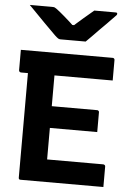

<svg xmlns="http://www.w3.org/2000/svg" viewBox="-62 -992 724 1038"><g transform="rotate(5 300.0 -473.0)"><path d="M30 -700H527Q532 -700 534 -698.5Q536 -697 537.5 -695Q539 -693 539 -689Q539 -658 539 -633.5Q539 -609 539 -578H41Q38 -578 35.5 -579.5Q33 -581 31.5 -583.5Q30 -586 30 -589Q30 -620 30 -645Q30 -670 30 -700ZM168 -411H469Q473 -411 475 -409.5Q477 -408 478.5 -406Q480 -404 480 -400Q480 -379 480 -361Q480 -343 480 -327Q480 -311 480 -293H168ZM90 0Q87 0 85 -0.5Q83 -1 81.5 -2.5Q80 -4 79.5 -6Q79 -8 79 -11Q79 -38 79 -89.5Q79 -141 79 -207.5Q79 -274 79 -347.5Q79 -421 79 -493.5Q79 -566 79 -627H230L223 -605Q223 -582 223 -558Q223 -534 223 -510Q223 -464 223 -415Q223 -366 223 -317Q223 -268 223 -218.5Q223 -169 223 -122H527Q532 -122 535.5 -119Q539 -116 539 -111Q539 -82 539 -55.5Q539 -29 539 0ZM375 -775Q360 -775 333 -775Q306 -775 279.5 -775Q253 -775 239 -775Q232 -775 226.5 -778Q221 -781 207 -794Q199 -802 182.5 -818.5Q166 -835 144.5 -856.5Q123 -878 100.5 -901.5Q78 -925 57 -946Q83 -946 117 -946Q151 -946 177 -946Q188 -946 192.5 -944Q197 -942 205 -936Q221 -924 249 -900Q277 -876 318 -837L266 -858Q282 -858 298.5 -858Q315 -858 332 -858L281 -836Q320 -872 351 -898.5Q382 -925 407 -946H521Q525 -946 527.5 -945.5Q530 -945 531 -943Q532 -941 532 -939Q532 -935 528.5 -931Q525 -927 511 -913Q498 -899 480.5 -881.5Q463 -864 443.5 -844.5Q424 -825 406.5 -806.5Q389 -788 375 -775Z"/></g></svg>

Font: Recursive Monospace
Style: Bold
Weight: 700
Version: Version 1.047